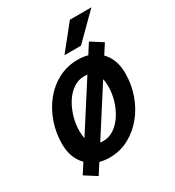

<svg xmlns="http://www.w3.org/2000/svg" viewBox="-190 -848 939 1028"><g transform="rotate(-30 279.0 -334.0)"><path d="M32 -179Q32 -248 54 -311Q76 -374 115.5 -423Q155 -472 210 -500.5Q265 -529 331 -529Q413 -529 464 -477.5Q515 -426 515 -339Q515 -272 493.5 -209.5Q472 -147 432 -97.5Q392 -48 337.5 -18.5Q283 11 217 11Q135 11 83.5 -40.5Q32 -92 32 -179ZM147 -193Q147 -83 232 -83Q269 -83 300 -104.5Q331 -126 353.5 -161Q376 -196 388.5 -238.5Q401 -281 401 -324Q401 -380 378.5 -407.5Q356 -435 315 -435Q279 -435 248 -414Q217 -393 194.5 -357.5Q172 -322 159.5 -279Q147 -236 147 -193ZM431 -583 503 -537 116 67 44 21ZM281 -585 401 -735H534L383 -585Z"/></g></svg>

Font: Radio Canada Medium
Style: Italic
Weight: 500
Italic angle: -12°
Designer: Charles Daoud, Etienne Aubert Bonn, Alexandre Saumier Demers, Jacques Le Bailly
Foundry: Radio-Canada
Version: Version 2.104; ttfautohint (v1.8.4.7-5d5b);gftools[0.9.28.de